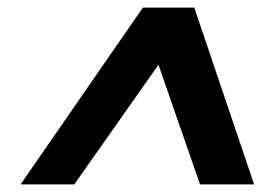

<svg xmlns="http://www.w3.org/2000/svg" viewBox="-20 -720 728 504"><path d="M34 -236 355 -700H490L647 -236H505L396 -550L175 -236Z"/></svg>

Font: DM Sans 12pt ExtraBold
Style: Italic
Weight: 800
Italic angle: -10°
Version: Version 4.004;gftools[0.9.30]